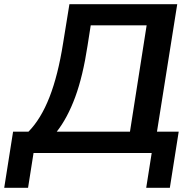

<svg xmlns="http://www.w3.org/2000/svg" viewBox="-72 -725 914 910"><path d="M-52 165 -10 -101H63Q122 -161 162.5 -264.5Q203 -368 227 -520L257 -705H768L672 -101H775L733 165H621L647 0H87L61 165ZM197 -101H544L623 -605H358L343 -509Q321 -364 284.5 -265Q248 -166 197 -101Z"/></svg>

Font: Mulish ExtraLight
Style: Italic
Weight: 200
Italic angle: -9°
Designer: Vernon Adams
Foundry: Vernon Adams
Version: Version 3.603